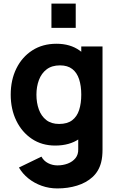

<svg xmlns="http://www.w3.org/2000/svg" viewBox="-20 -800 664 1075"><path d="M268 -644V-780H404V-644ZM301 255Q255 255 213.5 240.2Q172 225.5 139.2 199.2Q106.5 173 86 138L212 77Q225 101 249.2 113.5Q273.5 126 302 126Q332.5 126 359.5 115.8Q386.5 105.5 402.8 85.2Q419 65 418 35V-122H435V-540H554V37Q554 57 552.2 74.8Q550.5 92.5 546 110Q533 159.5 497.8 191.5Q462.5 223.5 411.5 239.2Q360.5 255 301 255ZM289 15Q214.5 15 158.5 -22.5Q102.5 -60 71.2 -124.5Q40 -189 40 -270Q40 -352.5 71.8 -416.8Q103.5 -481 161 -518Q218.5 -555 296 -555Q373 -555 425.5 -517.5Q478 -480 505 -415.5Q532 -351 532 -270Q532 -189 504.8 -124.5Q477.5 -60 423.5 -22.5Q369.5 15 289 15ZM311 -106Q356.5 -106 383.8 -126.5Q411 -147 423 -184Q435 -221 435 -270Q435 -319 423 -356Q411 -393 384.8 -413.5Q358.5 -434 316 -434Q270.5 -434 241.2 -411.8Q212 -389.5 198 -352.2Q184 -315 184 -270Q184 -224.5 197.5 -187.2Q211 -150 239 -128Q267 -106 311 -106Z"/></svg>

Font: Manrope ExtraLight ExtraBold
Style: Regular
Weight: 800
Version: Version 4.504